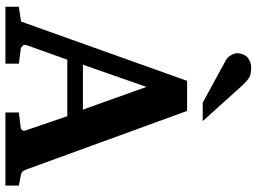

<svg xmlns="http://www.w3.org/2000/svg" viewBox="-142 -828 969 726"><g transform="rotate(90 343.0 -464.5)"><path d="M308.1 -533.2 224.1 -293H394ZM404.8 0V-50.8L463.9 -58.1Q468.8 -59.1 472.2 -64.5Q475.6 -69.8 473.1 -75.2L418.9 -233.9H205.1L149.9 -79.1Q147 -71.3 152.8 -64.9Q158.7 -58.6 164.1 -58.1L220.2 -50.8V0H4.9V-50.8L61 -59.1L285.2 -687H398.9L621.1 -77.1Q625 -67.9 628.7 -64.2Q632.3 -60.5 643.1 -58.1L681.2 -50.8V0ZM367.7 -746.1 205.6 -834.5Q200.2 -837.4 195.8 -842.5Q191.4 -847.7 188 -853.5Q184.6 -859.4 182.6 -865.5Q180.7 -871.6 180.7 -876.5Q180.7 -885.3 183.6 -894.8Q186.5 -904.3 193.1 -911.9Q199.7 -919.4 210.7 -924.3Q221.7 -929.2 237.8 -929.2Q248 -929.2 255.9 -927.7Q263.7 -926.3 270.8 -922.6Q277.8 -918.9 284.9 -912.8Q292 -906.7 300.8 -897.5L437.5 -746.1Z"/></g></svg>

Font: Charis SIL Phon
Style: Bold
Weight: 700
Foundry: SIL International
Version: Version 5.000